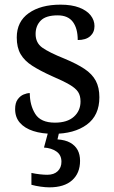

<svg xmlns="http://www.w3.org/2000/svg" viewBox="-20 -565 491 825"><path d="M210 10Q160 10 123 -2Q86 -14 65.5 -37.5Q45 -61 45 -96Q45 -123 56 -138Q67 -153 81.5 -159Q96 -165 108 -165Q108 -113 131.5 -75.5Q155 -38 216 -38Q269 -38 297.5 -63.5Q326 -89 326 -129Q326 -154 315.5 -170Q305 -186 278.5 -201.5Q252 -217 203 -238Q152 -261 118.5 -282.5Q85 -304 68.5 -332.5Q52 -361 52 -404Q52 -472 103.5 -508.5Q155 -545 240 -545Q288 -545 320.5 -532.5Q353 -520 369.5 -499Q386 -478 386 -453Q386 -426 367.5 -409.5Q349 -393 314 -393Q314 -443 293 -471Q272 -499 228 -499Q177 -499 155 -476.5Q133 -454 133 -419Q133 -381 161.5 -360.5Q190 -340 257 -313Q310 -291 343 -269Q376 -247 391.5 -218Q407 -189 407 -147Q407 -69 353 -29.5Q299 10 210 10ZM192 240Q176 240 154.5 237Q133 234 115 229V178Q133 182 151.5 184Q170 186 183 186Q212 186 228 170.5Q244 155 244 130Q244 101 222.5 86Q201 71 169 69L190 -9H237L227 34Q260 36 281.5 48Q303 60 313.5 79.5Q324 99 324 126Q324 179 290 209.5Q256 240 192 240Z"/></svg>

Font: Noto Serif Khmer
Style: Regular
Weight: 400
Designer: Danh Hong and the Monotype Design Team
Foundry: Monotype Imaging Inc.
Version: Version 2.003